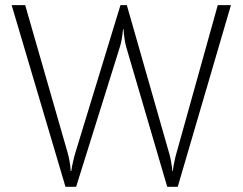

<svg xmlns="http://www.w3.org/2000/svg" viewBox="-20 -720 935 740"><path d="M24.9 -700.2H77.1L240.7 -131.3Q245.1 -116.2 248.5 -96.2Q252 -76.2 252.4 -61H254.9Q256.3 -73.2 261 -94.5Q265.6 -115.7 270.5 -131.3L444.3 -700.2H468.8L632.8 -126.5Q640.1 -101.1 644.5 -61H646.5Q647 -75.2 654.8 -109.9L659.7 -128.4L819.3 -700.2H870.1L665 0H624.5L467.3 -536.1Q462.9 -550.3 460 -570.6Q457 -590.8 456.1 -607.4H454.1Q450.7 -565.4 441.4 -537.1L273.4 0H232.4Z"/></svg>

Font: DavidDev Light
Style: Regular
Weight: 300
Designer: David.dev
Foundry: David.dev
Version: Version 1.001;FEAKit 1.0